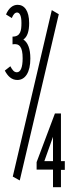

<svg xmlns="http://www.w3.org/2000/svg" viewBox="-20 -707 290 797"><path d="M52 -375C85 -375 106 -407 106 -464C106 -506 95 -531 77 -543C94 -554 101 -579 101 -611C101 -663 81 -687 53 -687C33 -687 16 -673 5 -647L29 -632C35 -647 42 -655 51 -655C62 -655 69 -641 69 -612C69 -581 66 -555 32 -555V-523C61 -528 74 -512 74 -465C74 -426 65 -407 50 -407C38 -407 31 -417 23 -432L0 -414C12 -391 28 -375 52 -375ZM62 42 224 -648 195 -665 33 26ZM200 70H233V-2H249V-38H233V-236H208L132 -34V-3H200ZM164 -38 200 -139V-38Z"/></svg>

Font: Inconsolata UltraCondensed Thin
Style: Regular
Weight: 100
Width: 1
Monospace: yes
Designer: Raph Levien, Cyreal, Brenton Simpson
Foundry: Raph Levien, Cyreal, Google
Version: Version 3.100